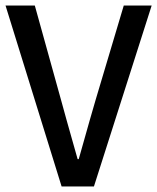

<svg xmlns="http://www.w3.org/2000/svg" viewBox="-22 -675 569 695"><path d="M201 0 -2 -655H104L199 -313Q209 -275 219 -240.5Q229 -206 238.5 -171.5Q248 -137 259 -99H263Q274 -137 283.5 -171.5Q293 -206 303 -240.5Q313 -275 324 -313L426 -655H527L318 0Z"/></svg>

Font: UmiuVSE Medium
Style: Regular
Weight: 500
Designer: Paul D. Hunt
Foundry: Adobe
Version: Version 3.046;September 5, 2023;FontCreator 14.0.0.2901 64-b